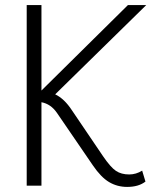

<svg xmlns="http://www.w3.org/2000/svg" viewBox="-20 -730 595 755"><path d="M85 0V-710H143V-374L483 -710H555L197 -359Q233 -342 263 -296L385 -116Q415 -72 436 -58Q457 -44 488 -44Q515 -44 539 -59L552 -16Q525 5 480 5Q441 5 409 -14Q377 -33 345 -80L204 -286Q180 -321 143 -328V0Z"/></svg>

Font: Livvic Light
Style: Regular
Weight: 300
Designer: Jacques Le Bailly, Baron von Fonthausen
Version: Version 1.001; ttfautohint (v1.8.2)